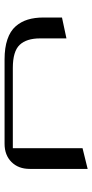

<svg xmlns="http://www.w3.org/2000/svg" viewBox="204 -618 413 862"><g transform="rotate(90 411.0 -186.5)"><path d="M737.8 -373V-112.8Q737.8 -62 706.8 -31Q675.8 0 625 0H246.1Q193.8 0 156.5 -12.7Q119.1 -25.4 98.1 -49.3Q77.1 -73.2 67.6 -104Q58.1 -134.8 58.1 -174.8V-257.8L151.9 -277.8V-159.2Q151.9 -98.6 180.9 -67.9Q210 -37.1 284.2 -37.1H645V-350.1Z"/></g></svg>

Font: Wesal
Style: Regular
Weight: 300
Designer: Ahmed zaza
Foundry: Ahmed zaza
Version: Version 2.01